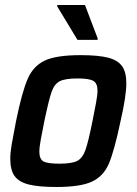

<svg xmlns="http://www.w3.org/2000/svg" viewBox="-20 -738 545 766"><path d="M21 -104Q21 -129 26.5 -161Q32 -193 44 -255Q68 -372 90.5 -423.5Q113 -475 159 -496.5Q205 -518 301 -518Q372 -518 411 -508Q450 -498 467 -474Q484 -450 484 -406Q484 -355 461 -255Q436 -136 414.5 -85.5Q393 -35 347 -13.5Q301 8 205 8Q134 8 94.5 -2Q55 -12 38 -36Q21 -60 21 -104ZM349 -255Q357 -295 363 -327Q369 -359 369 -376Q369 -406 352 -415.5Q335 -425 289 -425Q240 -425 218.5 -414Q197 -403 186 -372Q175 -341 157 -255Q149 -215 143 -183Q137 -151 137 -133Q137 -103 153.5 -94Q170 -85 217 -85Q267 -85 288 -96Q309 -107 320.5 -138.5Q332 -170 349 -255ZM289 -579 208 -713 209 -718H319L370 -584L369 -579Z"/></svg>

Font: Saira Semi Condensed Medium
Style: Italic
Weight: 500
Width: 4
Italic angle: -12°
Designer: Hector Gatti with collaboration of the Omnibus-Type team
Foundry: Omnibus-Type
Version: Version 1.001; ttfautohint (v1.8)